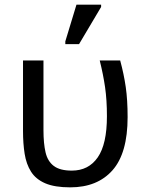

<svg xmlns="http://www.w3.org/2000/svg" viewBox="-20 -796 638 826"><path d="M282 10Q215 10 174.5 -7.5Q134 -25 113.5 -57.5Q93 -90 86 -134.5Q79 -179 79 -233V-536H167V-236Q167 -179 176 -140.5Q185 -102 211.5 -82Q238 -62 289 -62Q361 -62 400.5 -119Q440 -176 440 -296Q440 -366 432 -421Q424 -476 409 -536H497Q513 -477 521 -421.5Q529 -366 529 -292Q529 -137 464 -63.5Q399 10 282 10ZM261 -606V-618L309 -776H415V-766L320 -606Z"/></svg>

Font: Go Noto Current
Style: Regular
Weight: 400
Designer: Monotype Design Team
Foundry: Monotype Imaging Inc.
Version: Version 2.007; ttfautohint (v1.8) -l 8 -r 50 -G 200 -x 14 -D